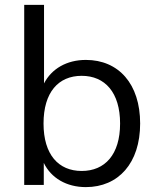

<svg xmlns="http://www.w3.org/2000/svg" viewBox="-20 -756 640 785"><path d="M331 9C464 9 553 -89 553 -251C553 -413 465 -511 331 -511C253 -511 191 -475 160 -415V-736H79V0H159V-90C189 -28 252 9 331 9ZM314 -57C219 -57 158 -124 158 -251C158 -379 219 -446 314 -446C409 -446 471 -378 471 -251C471 -124 409 -57 314 -57Z"/></svg>

Font: Poppy and Pepper
Style: Regular
Weight: 400
Designer: Thy Ha
Foundry: Thy Ha
Version: Version 0.001;Glyphs 3.2 (3227)